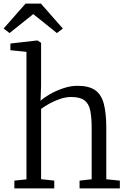

<svg xmlns="http://www.w3.org/2000/svg" viewBox="-32 -1043 712 1063"><path d="M114.5 -50V-756L25.5 -765V-802L173.5 -819H175.5L195.5 -806V-568L192.5 -485Q211 -502.5 244.8 -521.8Q278.5 -541 318.8 -554.5Q359 -568 396.5 -568Q460 -568 494.8 -543.8Q529.5 -519.5 543 -467.5Q556.5 -415.5 556.5 -333V-50.5L631.5 -43V0H408.5V-43L475.5 -50.5V-334Q475.5 -392.5 467.8 -430.8Q460 -469 435.5 -487.5Q411 -506 361.5 -506Q333.5 -506 303 -496Q272.5 -486 244.2 -470.8Q216 -455.5 195.5 -440V-51L268.5 -43V0H47.5V-43ZM21 -860 -12 -885 109.5 -1023H194.5L316 -885L283 -860L152 -965Z"/></svg>

Font: Merriweather Light
Style: Regular
Weight: 300
Designer: Eben Sorkin
Foundry: Eben Sorkin
Version: Version 2.100